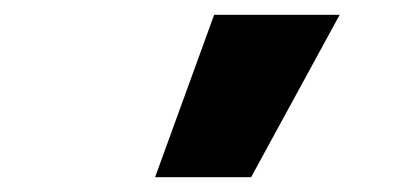

<svg xmlns="http://www.w3.org/2000/svg" viewBox="-20 -1020 540 260"><path d="M320 -780H190L270 -1000H440Z"/></svg>

Font: M PLUS Code Latin
Style: Bold
Weight: 700
Designer: Coji Morishita
Foundry: UNDERFOREST DESIGN
Version: Version 1.002; ttfautohint (v1.8.3)